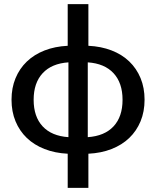

<svg xmlns="http://www.w3.org/2000/svg" viewBox="-20 -740 758 933"><path d="M406.5 -73.5Q488 -79 531.8 -126Q575.5 -173 575.5 -255Q575.5 -337 531.8 -384.2Q488 -431.5 406.5 -437ZM312.5 -437Q231 -431.5 187.2 -384.2Q143.5 -337 143.5 -255Q143.5 -173 187.2 -126Q231 -79 312.5 -73.5ZM409.5 -517.5Q471.5 -514.5 522 -495Q572.5 -475.5 608 -441.5Q643.5 -407.5 663 -360.5Q682.5 -313.5 682.5 -255.5Q682.5 -197.5 663 -150.5Q643.5 -103.5 608 -69.5Q572.5 -35.5 522 -15.8Q471.5 4 409.5 7V173H309V7Q247 4 196.5 -15.8Q146 -35.5 110.5 -69.5Q75 -103.5 55.5 -150.5Q36 -197.5 36 -255.5Q36 -313 55.5 -360Q75 -407 110.5 -441Q146 -475 196.5 -494.8Q247 -514.5 309 -517.5V-720H409.5Z"/></svg>

Font: Lato 2
Style: Regular
Weight: 600
Designer: Lukasz Dziedzic with Adam Twardoch and Botio Nikoltchev
Foundry: tyPoland Lukasz Dziedzic
Version: Version 2.015; 2015-08-06; http://www.latofonts.com/